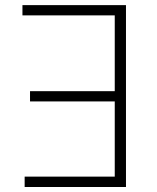

<svg xmlns="http://www.w3.org/2000/svg" viewBox="-20 -748 628 768"><path d="M483.9 -727.5V0H78.6V-41.5H439V-342.3H100.1V-383.3H439V-686.5H69.8V-727.5Z"/></svg>

Font: Inter Extra Light
Style: Regular
Weight: 200
Designer: Rasmus Andersson
Foundry: rsms
Version: Version 4.000;git-3c8e0fc